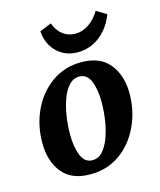

<svg xmlns="http://www.w3.org/2000/svg" viewBox="-99 -691 644 775"><g transform="rotate(-15 223.5 -303.0)"><path d="M183 13Q105 13 66.5 -35Q28 -83 28 -159Q28 -233 57 -295Q86 -357 139.5 -395.5Q193 -434 264 -434Q342 -434 381 -385.5Q420 -337 420 -262Q420 -189 390.5 -126Q361 -63 308 -25Q255 13 183 13ZM204 -40Q230 -39 248 -58.5Q266 -78 278 -110Q290 -142 296 -180.5Q302 -219 302 -258Q302 -310 288 -344.5Q274 -379 243 -380Q218 -381 199.5 -362Q181 -343 169 -311Q157 -279 151 -240.5Q145 -202 145 -164Q145 -112 159 -76.5Q173 -41 204 -40ZM261 -476Q226 -476 198.5 -492Q171 -508 155 -535.5Q139 -563 137 -597L186 -617Q197 -586 219.5 -568.5Q242 -551 273 -551Q301 -551 328 -569Q355 -587 374 -619L416 -594Q397 -542 356 -509Q315 -476 261 -476Z"/></g></svg>

Font: Rasa SemiBold
Style: Italic
Weight: 600
Italic angle: -7.10001°
Designer: Anna Giedrys (Yrsa+Rasa design), David Brezina (Yrsa art-direction, Rasa art-direction, design)
Foundry: Rosetta Type Foundry
Version: Version 2.004